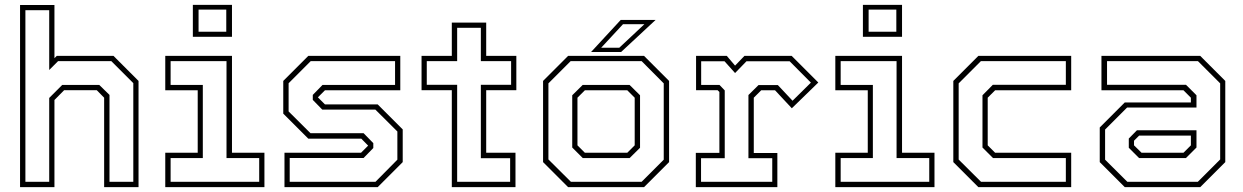

<svg xmlns="http://www.w3.org/2000/svg" viewBox="-20 -770 5116 790"><path d="M62.5 0V-749.5H204V-530.5L213.5 -540H447L550 -437V0H408.5V-368L378 -399H244L204 -358.5V0ZM84.5 -22H182.5V-367L236 -420.5H388.5L430.5 -379.5V-22H528.5V-428L438 -518.5H219L182.5 -482V-728H84.5Z M773.5 -618.5V-750H934.5V-618.5ZM797 -639.5H911V-730.5H797ZM660 0V-141.5H793.5V-398.5H660V-540H934.5V-141.5H1068V0ZM682 -22H1046.5V-119.5H912V-518.5H682V-420.5H814.5V-119.5H682Z M1150.5 0V-141.5H1465.5L1496 -172V-169.5L1466.5 -199.5H1248.5L1145.5 -302.5V-437L1248.5 -540H1627V-398.5H1317L1286.5 -368V-371L1317 -340.5H1534L1637 -237.5V-103L1534 0ZM1172 -22H1525L1615 -113V-229L1524.5 -319H1306L1267 -359V-379.5L1307 -420.5H1605.5V-518.5H1258.5L1167.5 -427.5V-311.5L1257.5 -222H1476L1516 -181V-161L1476 -120H1172Z M1839 0V-399H1714.5V-540H1839V-677H1980.5V-540H2104.5V-399H1980.5V-141.5H2101V0ZM1861 -22H2079V-119H1958.5V-421H2083V-518.5H1958.5V-655.5H1861V-518.5H1736V-421H1861Z M2317.5 0 2214.5 -103V-437L2317.5 -540H2630L2733 -437V-103L2630 0ZM2329 -22H2620L2711 -113V-427L2620 -518.5H2328L2236.5 -427V-114ZM2378 -119.5 2334.5 -163V-378L2377.5 -420.5H2570.5L2613.5 -378V-162L2570.5 -119.5ZM2386.5 -141.5H2561L2591.5 -172V-368L2561 -398.5H2386.5L2356 -368V-172ZM2412 -556 2534 -688H2677.5L2535.5 -556ZM2453.5 -573.5H2528L2631.5 -670.5H2543.5Z M2843 0V-141H2940V-391.5L2932.5 -399H2844V-540H2970.5L3004.5 -500L3043 -540H3237.5L3347 -430.5L3238 -324.5L3169 -398.5H3112L3081.5 -368V-140.5H3178.5V0ZM2864.5 -22H3157.5V-119H3059.5V-379L3101 -420H3180.5L3241 -355.5L3316.5 -430L3229 -518H3051.5L3004.5 -469.5L2961 -518H2865V-420.5H2940.5L2962 -398V-119H2864.5Z M3530.5 -618.5V-750H3691.5V-618.5ZM3554 -639.5H3668V-730.5H3554ZM3417 0V-141.5H3550.5V-398.5H3417V-540H3691.5V-141.5H3825V0ZM3439 -22H3803.5V-119.5H3669V-518.5H3439V-420.5H3571.5V-119.5H3439Z M4005.5 0 3902.5 -103V-437L4005.5 -540H4387.5V-398.5H4074.5L4044 -368V-172L4074.5 -141.5H4387.5V0ZM4016.5 -22H4365.5V-119.5H4066L4022.5 -163V-378L4065 -421H4365.5V-518.5H4016L3924.5 -427V-113.5Z M4608 0 4505 -103V-245.5L4608 -348.5H4880V-368L4849.5 -398.5H4512V-540H4918.5L5021.5 -437V-103L4918.5 0ZM4667 -119.5 4624.5 -162V-200L4658 -234H4903V-163L4859.5 -119.5ZM4618.5 -22H4908.5L5000.5 -114V-427L4909 -518.5H4535V-421H4860L4903 -378V-327.5H4617.5L4527 -237V-113ZM4677 -141.5H4849.5L4880 -172V-212H4667L4646 -191V-172Z"/></svg>

Font: Tourney ExtraLight
Style: Regular
Weight: 250
Designer: Tyler Finck
Foundry: Etcetera Type Co
Version: Version 1.015